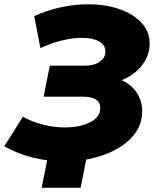

<svg xmlns="http://www.w3.org/2000/svg" viewBox="-46 -737 731 898"><path d="M619 -216Q619 -146 569 -93Q519 -40 435.5 -11Q352 18 255 18Q181 18 109 0.5Q37 -17 -26 -53L61 -191Q104 -167 155.5 -154Q207 -141 257 -141Q328 -141 375.5 -165Q423 -189 423 -232Q423 -285 339 -285H158L187 -430H353Q395 -430 421 -448.5Q447 -467 447 -496Q447 -527 417 -543.5Q387 -560 336 -560Q293 -560 242.5 -547.5Q192 -535 143 -512L114 -662Q240 -717 366 -717Q446 -717 512 -694.5Q578 -672 616 -630.5Q654 -589 654 -533Q654 -478 618.5 -432Q583 -386 523 -362Q568 -342 593.5 -303.5Q619 -265 619 -216ZM331 141H149L184 -35H366Z"/></svg>

Font: Montserrat Alternates ExtraBold
Style: Italic
Weight: 800
Italic angle: -11.3°
Designer: Julieta Ulanovsky
Foundry: Julieta Ulanovsky
Version: Version 7.200